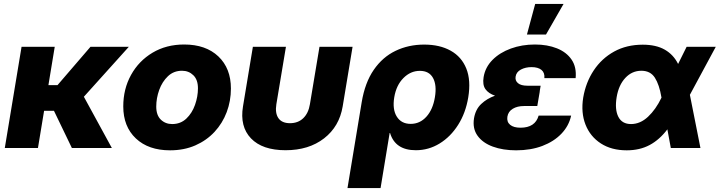

<svg xmlns="http://www.w3.org/2000/svg" viewBox="-20 -754 3666 978"><path d="M258.8 -515.6 226.6 -320.3H272.9L440.9 -515.6H636.2L407.2 -261.2L549.8 0H346.2L254.9 -189.5H204.6L173.3 0H4.4L89.8 -515.6Z M846.2 11.7Q736.3 11.7 672.1 -48.8Q607.9 -109.4 607.9 -211.9Q607.9 -300.8 647.5 -372.3Q687 -443.8 757.1 -485.6Q827.1 -527.3 918 -527.3Q1028.3 -527.3 1092.3 -466.6Q1156.2 -405.8 1156.2 -303.2Q1156.2 -239.7 1134.8 -182.9Q1113.3 -126 1072.8 -82.3Q1032.2 -38.6 974.9 -13.4Q917.5 11.7 846.2 11.7ZM856.9 -122.1Q899.9 -122.1 929.2 -149.9Q958.5 -177.7 973.4 -220Q988.3 -262.2 988.3 -304.2Q988.3 -348.1 964.8 -370.8Q941.4 -393.6 907.2 -393.6Q864.7 -393.6 835.4 -365.7Q806.2 -337.9 791 -295.9Q775.9 -253.9 775.9 -210.9Q775.9 -167 799.3 -144.5Q822.8 -122.1 856.9 -122.1Z M1434.6 11.2Q1316.4 11.2 1258.5 -49.1Q1200.7 -109.4 1217.8 -212.4L1268.1 -515.6H1436.5L1387.7 -223.1Q1380.4 -177.7 1398.2 -152.1Q1416 -126.5 1457 -126.5Q1498.5 -126.5 1524.9 -152.1Q1551.3 -177.7 1558.6 -223.1L1607.4 -515.6H1775.9L1725.6 -212.4Q1708.5 -109.4 1630.6 -49.1Q1552.7 11.2 1434.6 11.2Z M1750 204.1 1822.3 -232.9Q1838.9 -333 1883.8 -398.2Q1928.7 -463.4 1994.9 -495.1Q2061 -526.9 2140.6 -526.9Q2220.2 -526.9 2275.6 -495.8Q2331.1 -464.8 2355.2 -405Q2379.4 -345.2 2365.2 -258.3Q2352.1 -178.7 2313.7 -118.2Q2275.4 -57.6 2219.5 -23.2Q2163.6 11.2 2098.1 11.2Q1993.2 11.2 1966.8 -76.7H1964.8L1918.5 204.1ZM2071.8 -123Q2119.1 -123 2152.1 -159.7Q2185.1 -196.3 2195.3 -258.8Q2205.6 -320.3 2185.8 -356.7Q2166 -393.1 2118.7 -393.1Q2071.3 -393.1 2034.9 -356.4Q1998.5 -319.8 1988.3 -258.8Q1978 -196.8 2001.2 -159.9Q2024.4 -123 2071.8 -123Z M2608.9 11.7Q2542 11.7 2490.5 -7.1Q2439 -25.9 2412.6 -62.5Q2386.2 -99.1 2394.5 -151.4Q2402.3 -197.3 2431.4 -224.6Q2460.4 -252 2501.5 -266.6Q2468.3 -277.8 2452.6 -300Q2437 -322.3 2443.4 -361.3Q2451.7 -411.6 2488.8 -449Q2525.9 -486.3 2582.3 -506.8Q2638.7 -527.3 2704.6 -527.3Q2768.1 -527.3 2816.9 -507.8Q2865.7 -488.3 2891.6 -450.2Q2917.5 -412.1 2912.1 -356H2752.9Q2755.4 -383.8 2738 -397.9Q2720.7 -412.1 2687.5 -412.1Q2656.7 -412.1 2633.3 -399.7Q2609.9 -387.2 2606.4 -363.8Q2603 -343.8 2618.2 -330.6Q2633.3 -317.4 2667 -317.4H2733.9L2729 -288.1H2729.5L2716.8 -213.9H2648.9Q2615.2 -213.9 2592 -200Q2568.8 -186 2564.5 -159.7Q2560.5 -133.3 2578.4 -118.4Q2596.2 -103.5 2631.3 -103.5Q2706.1 -103.5 2723.6 -165H2889.2Q2877.9 -112.8 2839.8 -73Q2801.8 -33.2 2742.7 -10.7Q2683.6 11.7 2608.9 11.7ZM2664.1 -578.1 2706.1 -733.9H2850.6L2761.2 -578.1Z M3172.4 11.7Q3094.7 11.7 3040.5 -23.4Q2986.3 -58.6 2962.4 -119.4Q2938.5 -180.2 2950.7 -256.8Q2963.9 -334.5 3004.4 -395.5Q3044.9 -456.5 3108.4 -491.5Q3171.9 -526.4 3253.9 -526.4Q3321.8 -526.4 3366.2 -501Q3410.6 -475.6 3434.1 -428.2L3477.5 -515.6H3626L3494.1 -271L3547.9 0H3397L3379.4 -95.2Q3339.8 -42.5 3289.3 -15.4Q3238.8 11.7 3172.4 11.7ZM3349.6 -256.8 3349.1 -258.8Q3338.4 -322.8 3315.7 -358.2Q3293 -393.6 3247.1 -393.6Q3199.2 -393.6 3165.3 -357.2Q3131.3 -320.8 3121.1 -259.3Q3110.8 -196.3 3129.6 -159.2Q3148.4 -122.1 3194.3 -122.1Q3241.2 -122.1 3281 -159.4Q3320.8 -196.8 3349.1 -255.9Z"/></svg>

Font: Inter Display ExtraBold
Style: Italic
Weight: 800
Italic angle: -9.39999°
Designer: Rasmus Andersson
Foundry: rsms
Version: Version 4.000;git-a52131595